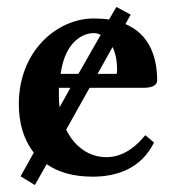

<svg xmlns="http://www.w3.org/2000/svg" viewBox="-20 -497 501 551"><path d="M397 -109C360 -64 323 -46 285 -46C235 -46 193 -77 170 -125L237 -245H392C416 -245 431 -252 431 -266C431 -330 411 -398 340 -428L355 -455L314 -477L293 -441C280 -443 265 -444 249 -444C144 -444 34 -351 34 -198C34 -146 47 -97 77 -59L39 9L80 34L114 -26C146 -3 190 10 246 10C315 10 385 -13 422 -88ZM205 -285H154C168 -387 227 -402 248 -402C254 -402 261 -401 269 -397ZM260 -285 303 -362C311 -346 316 -324 316 -296C316 -290 316 -287 314 -285ZM182 -245 151 -189C150 -199 149 -209 149 -219V-245Z"/></svg>

Font: Libertinus Serif Semibold
Style: Regular
Weight: 600
Designer: Philipp H. Poll, Khaled Hosny
Foundry: Caleb Maclennan
Version: Version 7.050;RELEASE